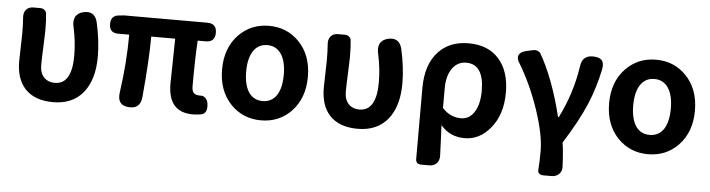

<svg xmlns="http://www.w3.org/2000/svg" viewBox="-47 -782 4398 1190"><g transform="rotate(5 2151.5 -186.5)"><path d="M292 14Q177 14 117 -50Q61 -111 61 -220Q61 -249 63 -306.5Q65 -364 65 -393Q65 -451 62 -486Q58 -521 74 -540.5Q90 -560 121 -560H124H163Q178 -560 188.5 -551.5Q199 -543 201 -531Q206 -490 206 -423Q206 -400 203 -335Q199 -249 199 -209Q199 -159 226 -131Q251 -106 292 -106Q398 -106 398 -284Q398 -370 379 -457Q369 -495 381 -522Q395 -550 431 -558Q500 -574 518 -505Q544 -390 544 -290Q544 -147 478 -66Q412 14 292 14Z M1161 14Q1007 14 1007 -164Q1007 -182 1009 -268Q1011 -389 1012 -444H863Q863 -300 841 -63Q833 8 764 4Q687 0 699 -82Q726 -271 726 -444H656Q602 -444 602 -500Q602 -553 653 -557L685 -560H972H1116H1202Q1260 -560 1260 -502Q1260 -444 1202 -444H1152Q1145 -337 1145 -158Q1145 -129 1158 -117Q1170 -106 1197 -106Q1216 -108 1229.5 -95Q1243 -82 1246 -62Q1255 -1 1215 9Q1188 14 1161 14Z M1585 14Q1474 14 1398 -63Q1318 -146 1318 -280Q1318 -414 1398 -497Q1474 -574 1585 -574Q1697 -574 1772 -497Q1852 -415 1852 -280Q1852 -146 1772 -63Q1697 14 1585 14ZM1585 -106Q1642 -106 1673 -153Q1702 -199 1702 -280Q1702 -361 1673 -406Q1642 -454 1585 -454Q1528 -454 1497 -406Q1468 -360 1468 -280Q1468 -200 1497 -153Q1528 -106 1585 -106Z M2187 14Q2072 14 2012 -50Q1956 -111 1956 -220Q1956 -249 1958 -306.5Q1960 -364 1960 -393Q1960 -451 1957 -486Q1953 -521 1969 -540.5Q1985 -560 2016 -560H2019H2058Q2073 -560 2083.5 -551.5Q2094 -543 2096 -531Q2101 -490 2101 -423Q2101 -400 2098 -335Q2094 -249 2094 -209Q2094 -159 2121 -131Q2146 -106 2187 -106Q2293 -106 2293 -284Q2293 -370 2274 -457Q2264 -495 2276 -522Q2290 -550 2326 -558Q2395 -574 2413 -505Q2439 -390 2439 -290Q2439 -147 2373 -66Q2307 14 2187 14Z M2599 201Q2565 201 2565 167V-36V-273Q2565 -421 2641 -501Q2710 -574 2827 -574Q2948 -574 3015.5 -498.5Q3083 -423 3083 -289Q3083 -151 3011 -66Q2945 14 2852 14Q2760 14 2703 -54Q2704 -24 2707 33Q2709 100 2711 134Q2712 165 2695 183Q2678 201 2647 201H2639ZM2819 -107Q2869 -107 2899 -151Q2933 -200 2933 -287Q2933 -453 2822 -453Q2770 -453 2737 -409Q2703 -362 2703 -283V-161Q2751 -107 2819 -107Z M3357 201Q3342 201 3332.5 192Q3323 183 3325 170Q3329 126 3329 51Q3329 -49 3277 -203Q3226 -354 3151 -478Q3132 -506 3140.5 -527Q3149 -548 3182 -556L3185 -557L3226 -566Q3240 -570 3255 -565Q3268 -560 3273 -553Q3313 -486 3352 -384Q3392 -277 3418 -167H3423Q3501 -322 3526 -490Q3534 -560 3600 -560Q3640 -560 3656 -542.5Q3672 -525 3665 -486Q3640 -367 3597 -265Q3550 -154 3460 -12Q3469 42 3473 139Q3474 166 3456 183.5Q3438 201 3409 201H3398Z M3993 14Q3882 14 3806 -63Q3726 -146 3726 -280Q3726 -414 3806 -497Q3882 -574 3993 -574Q4105 -574 4180 -497Q4260 -415 4260 -280Q4260 -146 4180 -63Q4105 14 3993 14ZM3993 -106Q4050 -106 4081 -153Q4110 -199 4110 -280Q4110 -361 4081 -406Q4050 -454 3993 -454Q3936 -454 3905 -406Q3876 -360 3876 -280Q3876 -200 3905 -153Q3936 -106 3993 -106Z"/></g></svg>

Font: GenSenRounded2 TW B
Style: Regular
Weight: 700
Version: Version 2.000;PS 2;hotconv 16.6.51;makeotf.lib2.5.65220 DEVE